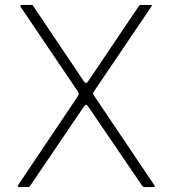

<svg xmlns="http://www.w3.org/2000/svg" viewBox="-20 -762 702 782"><path d="M607 -10Q612 -4 610 -2Q608 0 603 0H567Q563 0 560 -4L340 -327Q335 -335 331 -335Q327 -335 319 -324L102 -4Q101 -2 98.5 -1Q96 0 94 0H58Q54 0 52.5 -2Q51 -4 55 -10L297 -370Q301 -375 300.5 -380Q300 -385 296 -391L64 -734Q63 -736 63.5 -739Q64 -742 67 -742H106Q111 -742 112.5 -741Q114 -740 115 -738L322 -430Q327 -424 330.5 -424Q334 -424 339 -431L546 -738Q548 -740 549.5 -741Q551 -742 554 -742H595Q598 -742 598.5 -740Q599 -738 597 -736L363 -390Q360 -386 359.5 -382.5Q359 -379 362 -374L607 -10Z"/></svg>

Font: Libre Franklin Thin
Style: Regular
Weight: 100
Designer: Pablo Impallari, Rodrigo Fuenzalida, Nhung Nguyen
Foundry: Impallari Type
Version: Version 3.000